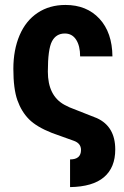

<svg xmlns="http://www.w3.org/2000/svg" viewBox="-20 -558 500 772"><path d="M261.7 83Q305.7 83 305.7 44.9Q305.7 18.6 277.3 8.3L189 -23.4Q127 -47.9 96.7 -78.4Q66.4 -108.9 50 -154.8Q33.7 -200.7 33.7 -281.2Q33.7 -357.4 58.8 -416.3Q84 -475.1 131.6 -506.6Q179.2 -538.1 243.2 -538.1Q328.6 -538.1 379.9 -482.7Q431.2 -427.2 432.1 -331.1H302.2Q302.2 -373.5 286.1 -398.4Q270 -423.3 240.7 -423.3Q205.6 -423.3 189 -391.8Q172.4 -360.4 172.4 -270Q172.4 -173.3 238.8 -136.7L259.3 -126.5L369.6 -83Q443.4 -49.3 443.4 43Q443.4 115.7 398.2 154.3Q353 192.9 261.7 194.3Z"/></svg>

Font: Roboto Condensed
Style: Bold
Weight: 700
Designer: Google
Version: Version 2.134; 2016